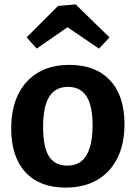

<svg xmlns="http://www.w3.org/2000/svg" viewBox="-20 -841 617 873"><path d="M296 -546Q414 -546 480 -476Q546 -406 546 -277Q546 -187 514 -122.5Q482 -58 422 -23Q362 12 278 12Q160 12 95.5 -58Q31 -128 31 -257Q31 -347 62.5 -411.5Q94 -476 153 -511Q212 -546 296 -546ZM289 -446Q232 -446 204 -401.5Q176 -357 176 -264Q176 -171 203 -129.5Q230 -88 285 -88Q325 -88 350 -108Q375 -128 388 -169Q401 -210 401 -270Q401 -361 373 -403.5Q345 -446 289 -446ZM147 -620 101 -671 244 -814 324 -821 478 -671 430 -620 237 -751 334 -750Z"/></svg>

Font: Bitter Thin
Style: Bold
Weight: 700
Version: Version 3.021